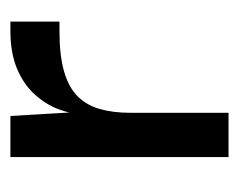

<svg xmlns="http://www.w3.org/2000/svg" viewBox="-64 -384 449 360"><g transform="rotate(-90 160.0 -204.5)"><path d="M45 0V-409H122L129 -291L128 -203V0ZM128 -184 125 -274Q126 -296 135 -319.5Q144 -343 162.5 -363.5Q181 -384 210.5 -396.5Q240 -409 282 -409H299V-317H281Q236 -317 206 -308.5Q176 -300 159 -283Q142 -266 135 -241Q128 -216 128 -184Z"/></g></svg>

Font: Darker Grotesque SemiBold
Style: Regular
Weight: 600
Designer: Gabriel Lam
Foundry: TypeRant
Version: Version 1.000;gftools[0.9.28]